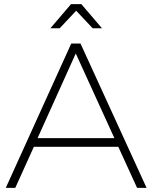

<svg xmlns="http://www.w3.org/2000/svg" viewBox="-20 -910 737 930"><path d="M644 0 553 -199H144L54 0H8L325 -699H370L690 0ZM162 -241H534L347 -651ZM474 -773H429L349 -858L269 -773H224L324 -890H374Z"/></svg>

Font: Argentum Sans ExtraLight
Style: Regular
Weight: 275
Designer: Julieta Ulanovsky (Modified by Cristiano Sobral)
Foundry: Julieta Ulanovsky
Version: Version 1.000; ttfautohint (v1.5.65-e2d9)